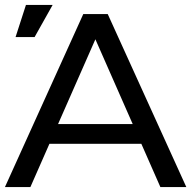

<svg xmlns="http://www.w3.org/2000/svg" viewBox="-21 -757 774 777"><path d="M214 -255H516L365 -598ZM551 -175H179L102 0H-1L316 -700H415L733 0H628ZM42 -607 84 -737H192L119 -607Z"/></svg>

Font: Montserrat Z Med
Style: Regular
Weight: 500
Designer: Julieta Ulanovsky
Foundry: Julieta Ulanovsky
Version: Version 8.000